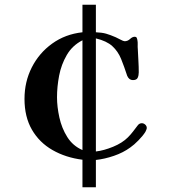

<svg xmlns="http://www.w3.org/2000/svg" viewBox="-20 -775 740 815"><path d="M330 -604Q287 -582 263.5 -541.5Q240 -501 231 -454Q222 -407 222 -362Q222 -322 232 -276.5Q242 -231 265.5 -193.5Q289 -156 330 -138ZM603 -232Q603 -228 601 -224Q599 -220 597 -215Q587 -199 568 -179.5Q549 -160 533 -149Q503 -127 463.5 -113.5Q424 -100 387 -96V20H330V-97Q259 -106 203 -138Q147 -170 115.5 -224.5Q84 -279 84 -355Q84 -428 115 -489Q146 -550 201.5 -590Q257 -630 330 -638V-755H387V-638Q413 -637 430.5 -632Q448 -627 471 -617Q478 -614 491 -607Q504 -600 509 -600Q522 -600 532 -609.5Q542 -619 552 -619Q558 -619 560 -615Q562 -611 563 -606Q565 -596 564.5 -586Q564 -576 565 -566Q566 -541 567.5 -516.5Q569 -492 569 -468Q569 -455 564.5 -445Q560 -435 544 -435Q528 -435 520 -453Q507 -493 494 -525Q481 -557 457 -579Q433 -601 387 -612V-132Q421 -136 460 -152Q499 -168 523 -192Q535 -204 544.5 -216.5Q554 -229 564 -242Q571 -252 582 -252Q590 -252 596.5 -246Q603 -240 603 -232Z"/></svg>

Font: Kaisei Opti
Style: Bold
Weight: 700
Designer: Font-Kai, 金井和夫
Foundry: KAZUO KANAI
Version: Version 5.003